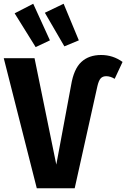

<svg xmlns="http://www.w3.org/2000/svg" viewBox="-31 -1003 673 1023"><path d="M-11 -693H153L269 -126L348 -550Q362 -635 402 -672.5Q442 -710 508 -710Q571 -710 622 -673L580 -583Q557 -597 535 -597Q516 -597 505.5 -585.5Q495 -574 488 -544L367 0H165ZM235 -788 159 -752 47 -932 146 -983ZM389 -788 312 -756 208 -935 308 -983Z"/></svg>

Font: Fira Sans Condensed
Style: Bold
Weight: 700
Width: 3
Designer: bBox Type GmbH & Carrois Corporate GbR & Edenspiekermann AG
Foundry: bBox Type GmbH & Carrois Corporate GbR & Edenspiekermann AG
Version: Version 4.301